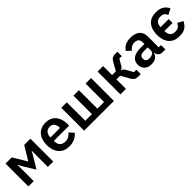

<svg xmlns="http://www.w3.org/2000/svg" viewBox="329 -1811 3101 3101"><g transform="rotate(-45 1879.5 -261.0)"><path d="M74.2 0V-522H215.8L356 -289.1H359.9L500 -522H642.1V0H520V-367.2H516.1L480 -299.8L357.9 -99.1L235.8 -299.8L200.2 -367.2H195.8V0Z M1001 12.2Q886.7 12.2 821.3 -61.8Q755.9 -135.7 755.9 -261.2Q755.9 -386.7 819.8 -460.4Q883.8 -534.2 996.6 -534.2Q1055.7 -534.2 1101.8 -513.4Q1147.9 -492.7 1176.3 -456.3Q1204.6 -419.9 1219.2 -373Q1233.9 -326.2 1233.9 -271V-229H885.7V-215.8Q885.7 -157.2 918.5 -123Q951.2 -88.9 1013.7 -88.9Q1093.8 -88.9 1147 -160.2L1215.8 -85Q1182.6 -39.6 1127.2 -13.7Q1071.8 12.2 1001 12.2ZM885.7 -307.1H1103V-316.9Q1103 -372.6 1075.7 -405.8Q1048.3 -439 999 -439Q948.2 -439 917 -404.5Q885.7 -370.1 885.7 -314.9Z M1347.7 0V-522H1473.6V-100.1H1625.5V-522H1750.5V-100.1H1902.3V-522H2027.3V0Z M2176.3 0V-522H2302.2V-315.9H2387.2L2465.8 -454.1Q2487.3 -491.7 2511.2 -506.8Q2535.2 -522 2572.3 -522H2628.9V-421.9H2573.2L2516.1 -323.2Q2502.4 -298.3 2489.5 -287.4Q2476.6 -276.4 2458 -271V-267.1Q2477.5 -263.2 2491.9 -252.2Q2506.3 -241.2 2519 -217.8L2585 -100.1H2641.1V0H2575.2Q2539.1 0 2514.4 -16.1Q2489.7 -32.2 2468.3 -70.8L2387.2 -216.8H2302.2V0Z M2879.9 12.2Q2800.8 12.2 2756.8 -29.5Q2712.9 -71.3 2712.9 -142.1Q2712.9 -220.7 2770.8 -261.2Q2828.6 -301.8 2937 -301.8H3025.9V-340.8Q3025.9 -434.1 2926.8 -434.1Q2852.5 -434.1 2807.6 -367.2L2733.9 -434.1Q2796.9 -534.2 2935.5 -534.2Q3040 -534.2 3095.5 -486.1Q3150.9 -438 3150.9 -348.1V-100.1H3203.6V0H3133.8Q3096.2 0 3071.5 -21.5Q3046.9 -43 3039.6 -79.1L3037.6 -88.9H3031.7Q3018.6 -40 2978.5 -13.9Q2938.5 12.2 2879.9 12.2ZM2920.9 -79.1Q2966.8 -79.1 2996.3 -99.4Q3025.9 -119.6 3025.9 -155.8V-226.1H2942.9Q2840.8 -226.1 2840.8 -160.2V-143.1Q2840.8 -111.8 2861.8 -95.5Q2882.8 -79.1 2920.9 -79.1Z M3520.5 12.2Q3400.4 12.2 3336.4 -60.8Q3272.5 -133.8 3272.5 -261.2Q3272.5 -388.7 3335.9 -461.4Q3399.4 -534.2 3518.6 -534.2Q3601.6 -534.2 3652.1 -502.4Q3702.6 -470.7 3731.4 -411.1L3630.4 -358.9Q3617.7 -395.5 3591.3 -414.3Q3564.9 -433.1 3518.6 -433.1Q3462.4 -433.1 3433.3 -400.6Q3404.3 -368.2 3403.3 -313V-309.1H3587.4V-221.2H3403.3V-212.9Q3403.3 -154.8 3432.4 -121.8Q3461.4 -88.9 3520.5 -88.9Q3565.9 -88.9 3594.5 -108.4Q3623 -127.9 3640.6 -168.9L3734.4 -117.2Q3700.7 -49.8 3650.6 -18.8Q3600.6 12.2 3520.5 12.2Z"/></g></svg>

Font: Anuphan SemiBold
Style: Bold
Weight: 600
Designer: Mike Abbink, Paul van der Laan, Pieter van Rosmalen, Mint Tantisuwanna
Foundry: Bold Monday; Cadson Demak
Version: Version 3.002;hotconv 1.0.109;makeotfexe 2.5.65596